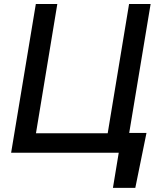

<svg xmlns="http://www.w3.org/2000/svg" viewBox="-20 -747 806 939"><path d="M696.4 -96.9H611.9L716.6 -727.3H611.2L506.7 -95.2H155.9L260.3 -727.3H155.2L34.4 0H560.7L532.3 171.9H641.7Z"/></svg>

Font: Magic Ui Pro Medium
Style: Italic
Weight: 500
Italic angle: -9.39999°
Designer: Stefan Endress, Andreas Faust
Version: Version 1.000;FEAKit 1.0